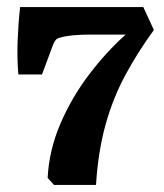

<svg xmlns="http://www.w3.org/2000/svg" viewBox="-20 -524 464 544"><path d="M233 -426Q210 -426 187.5 -424Q165 -422 153 -418Q143 -416 139 -412Q135 -408 131 -399L99 -313H32Q28 -360 30 -410Q32 -460 37 -504H386L416 -439Q370 -376 335 -311Q300 -246 279 -170.5Q258 -95 252 0H133L115 -20Q119 -98 150.5 -172Q182 -246 231 -311Q280 -376 336 -426Z"/></svg>

Font: Rasa
Style: Bold
Weight: 700
Designer: Anna Giedrys (Yrsa+Rasa design), David Brezina (Yrsa art-direction, Rasa art-direction, design)
Foundry: Rosetta Type Foundry
Version: Version 2.004